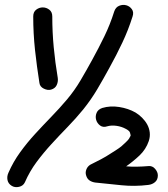

<svg xmlns="http://www.w3.org/2000/svg" viewBox="-20 -756 687 787"><path d="M116.2 -688.5Q116.2 -707 128.4 -716.3Q140.6 -725.6 155.3 -725.6Q169.9 -725.6 182.1 -716.3Q194.3 -707 194.3 -688.5Q194.3 -625 200.2 -562.5Q206.1 -500 216.8 -436.5Q218.8 -420.9 212.4 -407.2Q206.1 -393.6 189.5 -388.7Q175.8 -384.8 159.7 -392.6Q143.6 -400.4 141.6 -416Q130.9 -483.4 123.5 -551.3Q116.2 -619.1 116.2 -688.5ZM523.4 -688.5Q505.9 -632.8 481.4 -581.1Q457 -529.3 428.7 -478.5Q404.3 -433.6 378.9 -390.6Q353.5 -347.7 321.3 -307.6Q291 -270.5 257.3 -235.8Q223.6 -201.2 190.9 -165.5Q158.2 -129.9 129.9 -91.8Q101.6 -53.7 82 -8.8Q75.2 5.9 58.1 9.8Q41 13.7 28.3 5.9Q13.7 -2.9 10.7 -18.1Q7.8 -33.2 14.6 -47.9Q34.2 -92.8 62.5 -131.8Q90.8 -170.9 123.5 -206.5Q156.2 -242.2 189.9 -276.9Q223.6 -311.5 254.9 -348.6Q286.1 -385.7 310.5 -427.2Q335 -468.8 358.4 -511.7Q384.8 -559.6 408.2 -607.9Q431.6 -656.2 448.2 -709Q454.1 -726.6 468.8 -732.4Q483.4 -738.3 497.6 -734.4Q511.7 -730.5 520.5 -718.3Q529.3 -706.1 523.4 -688.5ZM587.9 2Q532.2 8.8 479 3.4Q425.8 -2 370.1 -7.8Q356.4 -9.8 346.7 -16.6Q336.9 -23.4 333 -37.1Q329.1 -48.8 334 -61.5Q338.9 -74.2 350.6 -81.1Q372.1 -91.8 393.6 -103Q415 -114.3 435.5 -127.9Q446.3 -134.8 457 -141.6Q467.8 -148.4 477.5 -156.2Q485.4 -163.1 495.1 -172.4Q504.9 -181.6 508.8 -187.5Q513.7 -196.3 514.6 -198.2Q515.6 -200.2 515.6 -201.2Q513.7 -213.9 508.8 -218.8Q504.9 -222.7 496.1 -227.5Q478.5 -237.3 457.5 -240.2Q436.5 -243.2 419.9 -238.3Q402.3 -232.4 390.1 -241.7Q377.9 -251 374 -265.1Q370.1 -279.3 376 -293.5Q381.8 -307.6 399.4 -313.5Q431.6 -323.2 468.8 -317.4Q505.9 -311.5 535.2 -294.9Q549.8 -286.1 562.5 -273.4Q575.2 -260.7 583.5 -245.6Q591.8 -230.5 593.8 -212.9Q595.7 -195.3 589.8 -177.7Q578.1 -143.6 551.8 -118.7Q525.4 -93.8 497.1 -74.2Q518.6 -72.3 541.5 -72.8Q564.5 -73.2 587.9 -75.2Q604.5 -77.1 615.7 -64Q627 -50.8 627 -37.1Q627 -19.5 615.7 -9.8Q604.5 0 587.9 2Z"/></svg>

Font: Schoolbell
Style: Regular
Weight: 400
Designer: Font Diner, Inc
Foundry: Font Diner, Inc
Version: Version 1.000